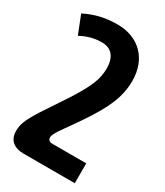

<svg xmlns="http://www.w3.org/2000/svg" viewBox="-188 -589 778 905"><g transform="rotate(30 201.5 -136.5)"><path d="M375 238V130H192C172 130 166 121 166 108C166 97 175 82 185 66L259 -40C334 -151 369 -225 369 -315C369 -434 293 -511 176 -511C107 -511 52 -496 1 -470L40 -371C82 -393 117 -401 155 -401C205 -401 235 -369 235 -306C235 -247 216 -201 154 -103L62 36C22 100 12 128 12 162C12 212 43 238 97 238Z"/></g></svg>

Font: Noto Sans Armenian Condensed
Style: Bold
Weight: 700
Width: 3
Designer: Monotype Design Team
Foundry: Monotype Imaging Inc.
Version: Version 2.008